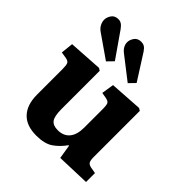

<svg xmlns="http://www.w3.org/2000/svg" viewBox="-217 -948 1111 1111"><g transform="rotate(45 338.5 -393.0)"><path d="M256 14Q175 14 133.5 -30.5Q92 -75 92 -157V-363Q92 -395 87 -408Q82 -421 59 -425L21 -431L29 -507L236 -520L251 -511V-198Q251 -140 267 -118Q283 -96 322 -96Q369 -96 394.5 -126.5Q420 -157 420 -215V-364Q420 -400 414 -410.5Q408 -421 386 -425L352 -431L364 -507L564 -520L579 -511V-135Q579 -106 585.5 -95Q592 -84 611 -80L650 -73V0L446 7L432 -79H428Q399 -38 361.5 -12Q324 14 256 14ZM416 -575 282 -679Q263 -693 254.5 -708.5Q246 -724 246 -740Q246 -760 260 -780Q274 -800 303 -800Q317 -800 328.5 -793.5Q340 -787 352 -769L452 -612ZM238 -575 97 -673Q78 -686 69 -703.5Q60 -721 60 -738Q60 -759 74 -779Q88 -799 117 -799Q130 -799 141.5 -792Q153 -785 166 -767L274 -612Z"/></g></svg>

Font: Literata
Style: Bold
Weight: 700
Designer: Latin by Veronika Burian and Jose Scaglione. Greek by Irene Vlachou. Cyrillic by Vera Evstafieva.
Foundry: TypeTogether
Version: Version 3.103; ttfautohint (v1.8.4.7-5d5b);gftools[0.9.29]